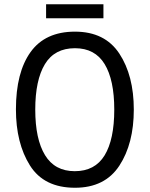

<svg xmlns="http://www.w3.org/2000/svg" viewBox="-20 -874 706 904"><path d="M197 -854V-788H467V-854ZM333 -725Q193 -725 124 -629Q55 -533 55 -359Q55 -200 121 -95Q187 10 333 10Q474 10 542 -94Q610 -198 610 -358Q610 -518 542 -621.5Q474 -725 333 -725ZM333 -647Q427 -647 472.5 -572.5Q518 -498 518 -358Q518 -217 472.5 -142.5Q427 -68 332 -68Q238 -68 192 -143.5Q146 -219 146 -358Q146 -497 191.5 -572Q237 -647 333 -647Z"/></svg>

Font: Noto Sans UI SemiCondensed
Style: Regular
Weight: 400
Width: 4
Designer: Monotype Design Team
Foundry: Monotype Imaging Inc.
Version: 1.001